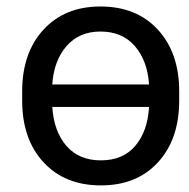

<svg xmlns="http://www.w3.org/2000/svg" viewBox="-20 -558 579 588"><path d="M289.1 9.8Q178.7 9.8 113.3 -61Q47.9 -131.8 47.9 -250V-278.3Q47.9 -396 113 -467Q178.2 -538.1 287.6 -538.1Q398.4 -538.1 463.6 -467Q528.8 -396 528.8 -278.3V-250Q528.8 -131.8 463.9 -61Q398.9 9.8 289.1 9.8ZM436.5 -230.5H140.1Q145 -155.8 183.3 -111.3Q221.7 -66.9 289.1 -66.9Q356.4 -66.9 394.3 -111.3Q432.1 -155.8 436.5 -230.5ZM140.1 -299.3H436.5Q431.6 -372.1 393.1 -416.7Q354.5 -461.4 287.6 -461.4Q222.2 -461.4 183.6 -416.7Q145 -372.1 140.1 -299.3Z"/></svg>

Font: Bert Sans Medium
Style: Regular
Weight: 500
Designer: Christian Robertson, Adam Twardoch, & Cristiano Sobral
Foundry: Google
Version: Version 12.135;January 10, 2020;FontCreator 12.0.0.2547 64-b